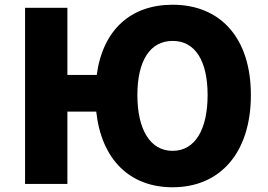

<svg xmlns="http://www.w3.org/2000/svg" viewBox="-20 -778 1133 812"><path d="M710 -140C614 -140 561 -232 561 -376C561 -520 614 -605 710 -605C806 -605 858 -520 858 -376C858 -232 806 -140 710 -140ZM710 14C911 14 1041 -132 1041 -376C1041 -619 911 -758 710 -758C533 -758 415 -652 389 -461H265V-745H86V0H265V-306H387C409 -104 528 14 710 14Z"/></svg>

Font: Noto Sans CJK TC Black
Style: Regular
Weight: 900
Designer: Ryoko NISHIZUKA 西塚涼子 (kana, bopomofo & ideographs); Paul D. Hunt (Latin, Greek & Cyrillic); Sandoll Communications 산돌커뮤니
Foundry: Adobe
Version: Version 2.004;hotconv 1.0.118;makeotfexe 2.5.65603